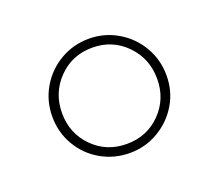

<svg xmlns="http://www.w3.org/2000/svg" viewBox="-65 -792 550 482"><g transform="rotate(-20 210.0 -551.5)"><path d="M57 -551Q57 -593 77.5 -628Q98 -663 133 -683.5Q168 -704 210 -704Q251 -704 286 -683.5Q321 -663 341.5 -628Q362 -593 362 -551Q362 -509 341.5 -474.5Q321 -440 286 -419.5Q251 -399 210 -399Q168 -399 133 -419Q98 -439 77.5 -474Q57 -509 57 -551ZM337 -551Q337 -605 300.5 -642.5Q264 -680 210 -680Q156 -680 119.5 -642.5Q83 -605 83 -551Q83 -497 119.5 -460Q156 -423 210 -423Q264 -423 300.5 -460Q337 -497 337 -551Z"/></g></svg>

Font: Montserrat Alternates ExLight
Style: Regular
Weight: 275
Designer: Julieta Ulanovsky
Foundry: Julieta Ulanovsky
Version: Version 7.200